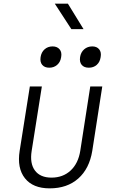

<svg xmlns="http://www.w3.org/2000/svg" viewBox="-20 -1025 640 1055"><path d="M253 10Q161 10 117 -45.5Q73 -101 88 -196L144 -550H210L154 -196Q143 -127 172 -88Q201 -49 263 -49Q326 -49 368 -88Q410 -127 421 -196L476 -550H542L487 -196Q471 -98 410 -44Q349 10 253 10ZM468 -653Q442 -653 429 -668.5Q416 -684 420 -711Q424 -738 442.5 -754Q461 -770 487 -770Q512 -770 525 -754Q538 -738 533 -711Q529 -684 511.5 -668.5Q494 -653 468 -653ZM251 -653Q225 -653 212 -668.5Q199 -684 203 -711Q207 -738 225 -754Q243 -770 269 -770Q294 -770 307.5 -754Q321 -738 316 -711Q312 -684 294 -668.5Q276 -653 251 -653ZM372 -865 281 -1005H353L439 -865Z"/></svg>

Font: JetBrains Mono NL ExtraLight
Style: Italic
Weight: 200
Italic angle: -9°
Monospace: yes
Designer: Philipp Nurullin, Konstantin Bulenkov
Foundry: JetBrains
Version: Version 2.305; ttfautohint (v1.8.4.7-5d5b)